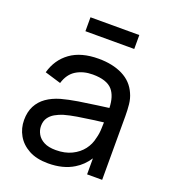

<svg xmlns="http://www.w3.org/2000/svg" viewBox="-137 -832 835 946"><g transform="rotate(20 281.0 -359.0)"><path d="M174.5 -660V-733H430.5V-660ZM223.5 15Q163 15 122.2 -7.2Q81.5 -29.5 60.8 -66Q40 -102.5 40 -146Q40 -188.5 56.2 -219.8Q72.5 -251 102 -271.8Q131.5 -292.5 172.5 -304.5Q211 -315 258.8 -322.8Q306.5 -330.5 355.5 -337Q386.5 -341 415 -345Q413 -406 386 -437.5Q356 -472 282 -472Q233 -472 196.2 -449.8Q159.5 -427.5 144.5 -377.5L60 -403Q79.5 -474 135.5 -514.5Q191.5 -555 283 -555Q356.5 -555 409.2 -528.8Q462 -502.5 485 -449.5Q496.5 -424.5 499.5 -395.2Q502.5 -366 502.5 -334V0H423.5V-84Q396.5 -42.5 356.5 -18.5Q302 15 223.5 15ZM237 -59.5Q285 -59.5 320.2 -76.8Q355.5 -94 377 -122.2Q398.5 -150.5 405 -184Q412.5 -209 413 -239.5Q413.5 -256.5 414 -269Q386.5 -265.5 359.5 -262Q317.5 -256.5 280 -250.2Q242.5 -244 212.5 -235.5Q190.5 -228.5 171.2 -217.5Q152 -206.5 140.2 -189.2Q128.5 -172 128.5 -146.5Q128.5 -124.5 139.8 -104.5Q151 -84.5 174.8 -72Q198.5 -59.5 237 -59.5Z"/></g></svg>

Font: Cns Manrope Med
Style: Regular
Weight: 500
Designer: Mikhail Sharanda
Foundry: Mikhail Sharanda
Version: Version 4.504